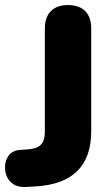

<svg xmlns="http://www.w3.org/2000/svg" viewBox="-35 -734 445 762"><path d="M68 8Q28 10 6.5 -12.5Q-15 -35 -15 -70Q-15 -98 0 -117.5Q15 -137 45 -139L73 -141Q110 -143 126.5 -159Q143 -175 143 -210V-621Q143 -666 167 -690Q191 -714 235 -714Q279 -714 303 -690Q327 -666 327 -621V-213Q327 -6 104 6Z"/></svg>

Font: Chiron GoRound TC H
Style: Regular
Weight: 900
Designer: Ryoko NISHIZUKA 西塚涼子 (kana, bopomofo & ideographs); Paul D. Hunt (Latin, Greek & Cyrillic); Sandoll Communications 산돌커뮤니
Foundry: Adobe
Version: Version 1.000;hotconv 1.1.1;makeotfexe 2.6.0